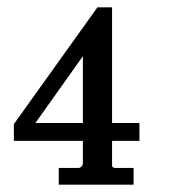

<svg xmlns="http://www.w3.org/2000/svg" viewBox="-20 -946 464 526"><path d="M346 -440V-486H296C289 -486 287 -489 287 -493V-560H362V-609H287V-926H247L18 -606V-560H207V-498C207 -492 201 -486 196 -486H141V-440ZM207 -609H77L207 -792Z"/></svg>

Font: MusAnalysis
Style: Regular
Weight: 400
Version: Version 2.0